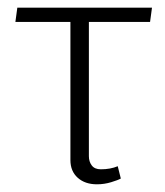

<svg xmlns="http://www.w3.org/2000/svg" viewBox="-20 -470 428 499"><path d="M232 9Q201 9 182 -8Q163 -25 163 -54V-425L211 -434V-64Q211 -50 218.5 -40Q226 -30 242 -30Q267 -30 286 -38L294 -6Q287 -2 269 3.5Q251 9 232 9ZM20 -413 25 -450H375L370 -413Z"/></svg>

Font: Ancizar Sans Thin
Style: Regular
Weight: 100
Designer: Cesar Puertas, Viviana Monsalve, Julian Moncada, Julian Prieto, Jose Castro, Mariel Hernandez, Felipe Aragon, Sara Alarc
Version: Version 8.100